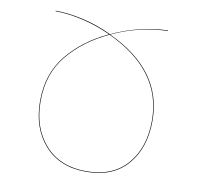

<svg xmlns="http://www.w3.org/2000/svg" viewBox="-65 -594 691 671"><g transform="rotate(10 280.0 -258.0)"><path d="M278 -477Q229 -500 176.5 -512Q124 -524 80 -524V-526Q125 -526 178 -514Q231 -502 281 -478Q330 -501 383 -513.5Q436 -526 479 -526V-524Q435 -524 383 -512Q331 -500 282 -477Q480 -385 480 -206Q480 -109 428.5 -49.5Q377 10 282 10Q188 10 134.5 -50Q81 -110 81 -206Q81 -303 135.5 -369.5Q190 -436 278 -477ZM282 8Q376 8 427 -51Q478 -110 478 -206Q478 -384 280 -476Q192 -435 137.5 -369Q83 -303 83 -206Q83 -111 136 -51.5Q189 8 282 8Z"/></g></svg>

Font: FiraGO Two
Style: Regular
Weight: 100
Designer: bBox Type
Foundry: bBox Type GmbH
Version: Version 1.001